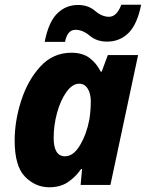

<svg xmlns="http://www.w3.org/2000/svg" viewBox="-20 -782 617 812"><path d="M255 -121Q207 -121 207 -199Q207 -253 221.5 -305.5Q236 -358 261 -393Q286 -428 315 -428Q338 -428 351 -407Q364 -386 364 -353Q364 -316 358 -277Q347 -217 319 -169Q291 -121 255 -121ZM188 10Q235 10 267 -11.5Q299 -33 323 -67H327L321 0H447L564 -549H436L410 -479H406Q388 -515 358.5 -537Q329 -559 282 -559Q204 -559 150.5 -500.5Q97 -442 69.5 -356Q42 -270 42 -188Q42 -79 86 -34.5Q130 10 188 10ZM169 -605H255Q265 -656 299 -656Q330 -656 359.5 -631Q389 -606 433 -606Q486 -606 523 -642Q560 -678 577 -762H493Q474 -711 441 -711Q411 -711 382 -736Q353 -761 310 -761Q258 -761 221.5 -724.5Q185 -688 169 -605Z"/></svg>

Font: Noto Sans Display Extra
Style: Italic
Weight: 800
Italic angle: -12°
Designer: Monotype Design Team
Foundry: Monotype Imaging Inc.
Version: Version 1.900